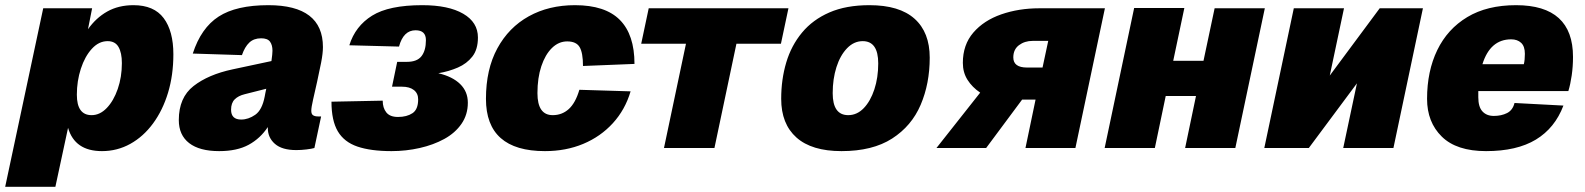

<svg xmlns="http://www.w3.org/2000/svg" viewBox="-53 -572 6125 742"><path d="M-33 150 114 -540H303L287 -459Q318 -503 361.5 -527.5Q405 -552 463 -552Q542 -552 579.5 -502Q617 -452 617 -362Q617 -282 596.5 -214Q576 -146 538.5 -95Q501 -44 450.5 -16Q400 12 341 12Q236 12 210 -78L161 150ZM301 -127Q333 -127 359.5 -154.5Q386 -182 402 -228Q418 -274 418 -328Q418 -368 405 -390.5Q392 -413 363 -413Q329 -413 302 -383.5Q275 -354 259.5 -306.5Q244 -259 244 -206Q244 -127 301 -127Z M982 -77Q982 -80 982 -81Q953 -37 908 -12.5Q863 12 794 12Q718 12 678 -19Q638 -50 638 -108Q638 -195 695 -239.5Q752 -284 846 -304L996 -336Q1000 -364 1000 -376Q1000 -398 990.5 -411Q981 -424 956 -424Q928 -424 910.5 -407.5Q893 -391 882 -359L692 -365Q724 -464 792 -508Q860 -552 984 -552Q1195 -552 1195 -390Q1195 -366 1188 -330Q1181 -294 1172.5 -256Q1164 -218 1157 -187.5Q1150 -157 1150 -144Q1150 -131 1157 -126.5Q1164 -122 1176 -122H1188L1162 0Q1152 3 1131.5 5.5Q1111 8 1092 8Q1037 8 1009.5 -16Q982 -40 982 -77ZM840 -148Q840 -110 879 -110Q907 -110 933.5 -128.5Q960 -147 970 -199Q971 -205 972.5 -212.5Q974 -220 976 -229L893 -208Q868 -202 854 -188Q840 -174 840 -148Z M1460 12Q1380 12 1328.5 -5.5Q1277 -23 1252.5 -64.5Q1228 -106 1228 -179L1426 -183Q1426 -155 1440 -137.5Q1454 -120 1485 -120Q1519 -120 1541 -134.5Q1563 -149 1563 -188Q1563 -211 1546.5 -224Q1530 -237 1500 -237H1462L1482 -333H1520Q1559 -333 1576 -355Q1593 -377 1593 -417Q1593 -455 1553 -455Q1506 -455 1489 -392L1297 -397Q1320 -471 1385 -511.5Q1450 -552 1579 -552Q1680 -552 1737 -519Q1794 -486 1794 -427Q1794 -381 1772.5 -353.5Q1751 -326 1716.5 -311Q1682 -296 1641 -289Q1696 -276 1725.5 -247Q1755 -218 1755 -175Q1755 -129 1730.5 -93.5Q1706 -58 1664 -35Q1622 -12 1569 0Q1516 12 1460 12Z M2053 12Q1825 12 1825 -190Q1825 -304 1869 -385Q1913 -466 1990.5 -509Q2068 -552 2169 -552Q2286 -552 2342.5 -495Q2399 -438 2399 -325L2200 -317Q2200 -368 2187 -390Q2174 -412 2139 -412Q2106 -412 2080 -386.5Q2054 -361 2039 -316Q2024 -271 2024 -212Q2024 -127 2083 -127Q2119 -127 2145 -150.5Q2171 -174 2186 -225L2384 -219Q2363 -148 2315.5 -96Q2268 -44 2201 -16Q2134 12 2053 12Z M2513 0 2598 -403H2425L2454 -540H2994L2965 -403H2793L2708 0Z M3199 12Q3084 12 3025 -40.5Q2966 -93 2966 -190Q2966 -265 2985.5 -330.5Q3005 -396 3046.5 -446Q3088 -496 3152.5 -524Q3217 -552 3307 -552Q3423 -552 3481.5 -499.5Q3540 -447 3540 -349Q3540 -249 3505 -167Q3470 -85 3394.5 -36.5Q3319 12 3199 12ZM3225 -127Q3259 -127 3285 -154Q3311 -181 3326 -226.5Q3341 -272 3341 -327Q3341 -413 3281 -413Q3247 -413 3220.5 -385.5Q3194 -358 3179.5 -312.5Q3165 -267 3165 -212Q3165 -127 3225 -127Z M3566 0 3735 -214Q3704 -235 3686 -263.5Q3668 -292 3668 -329Q3668 -399 3708.5 -446Q3749 -493 3816.5 -516.5Q3884 -540 3964 -540H4217L4103 0H3910L3949 -187H3897L3758 0ZM3916 -311H3976L3998 -414H3938Q3907 -414 3885 -397.5Q3863 -381 3863 -350Q3863 -311 3916 -311Z M4216 0 4330 -541H4524L4481 -337H4598L4641 -540H4835L4721 0H4527L4569 -201H4452L4410 0Z M4833 0 4947 -540H5141L5086 -280L5279 -540H5446L5332 0H5138L5191 -250L5005 0Z M5690 12Q5576 12 5519 -44Q5462 -100 5462 -190Q5462 -297 5501.5 -378.5Q5541 -460 5617.5 -506Q5694 -552 5806 -552Q6026 -552 6026 -352Q6026 -315 6021 -280.5Q6016 -246 6008 -220H5660Q5660 -208 5660 -196Q5660 -159 5676 -141.5Q5692 -124 5720 -124Q5749 -124 5771 -135Q5793 -146 5800 -174L5989 -164Q5956 -77 5882.5 -32.5Q5809 12 5690 12ZM5787 -420Q5706 -420 5676 -324H5836Q5838 -332 5839 -342Q5840 -352 5840 -364Q5840 -393 5825.5 -406.5Q5811 -420 5787 -420Z"/></svg>

Font: Geist Black
Style: Italic
Weight: 900
Italic angle: -12°
Designer: Basement.studio, Andrés Briganti, Mateo Zaragoza
Foundry: Basement.studio, Vercel, Andrés Briganti, Guido Ferreyra, Mateo Zaragoza
Version: Version 1.500; ttfautohint (v1.8.4.7-5d5b)